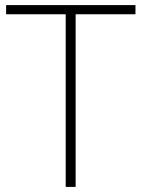

<svg xmlns="http://www.w3.org/2000/svg" viewBox="-20 -734 555 754"><path d="M277 0H238V-678H4V-714H512V-678H277Z"/></svg>

Font: Noto Sans Bengali UI ExtraLight
Style: Regular
Weight: 200
Designer: Jelle Bosma - Monotype Design Team
Foundry: Monotype Imaging Inc.
Version: Version 2.003; ttfautohint (v1.8.4.7-5d5b)